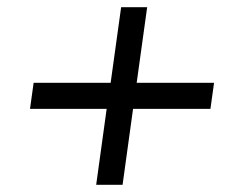

<svg xmlns="http://www.w3.org/2000/svg" viewBox="-20 -511 682 531"><path d="M319 0H246L275 -210H63L73 -282H286L315 -491H387L358 -282H572L562 -210H348Z"/></svg>

Font: Rosario Medium
Style: Italic
Weight: 500
Italic angle: -8.05°
Version: Version 1.201